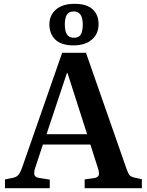

<svg xmlns="http://www.w3.org/2000/svg" viewBox="-20 -987 770 1007"><path d="M6 0V-46L47 -54Q65 -58 75 -68Q85 -78 96 -108L306 -710H431L642 -106Q651 -79 659 -69Q667 -59 688 -55L724 -47V0H424V-46L474 -53Q493 -56 497.5 -67Q502 -78 494 -104L454 -229H205L165 -108Q157 -85 160.5 -70.5Q164 -56 190 -53L241 -45V0ZM224 -283H437L334 -604H331ZM365 -749Q302 -749 270.5 -779Q239 -809 239 -859Q239 -907 273.5 -937Q308 -967 371 -967Q434 -967 465.5 -938.5Q497 -910 497 -860Q497 -810 462 -779.5Q427 -749 365 -749ZM368 -789Q394 -789 404 -806.5Q414 -824 414 -859Q414 -927 367 -927Q341 -927 330.5 -909.5Q320 -892 320 -859Q320 -824 331 -806.5Q342 -789 368 -789Z"/></svg>

Font: Literata 36pt SemiBold
Style: Regular
Weight: 600
Designer: Latin by Veronika Burian and Jose Scaglione. Greek by Irene Vlachou. Cyrillic by Vera Evstafieva.
Foundry: TypeTogether
Version: Version 3.002